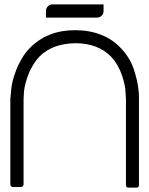

<svg xmlns="http://www.w3.org/2000/svg" viewBox="-20 -857 682 879"><path d="M219.7 -776.4Q218.8 -776.4 216.8 -776.4Q210 -776.4 200.2 -776.4Q190.4 -776.4 190.4 -776.4Q190.4 -782.2 190.4 -792Q190.4 -800.8 190.4 -806.6Q190.4 -818.4 198.2 -827.1Q206.1 -835.9 216.8 -836.9Q286.1 -836.9 422.9 -836.9Q429.7 -836.9 441.4 -836.9Q454.1 -836.9 454.1 -836.9Q454.1 -831.1 454.1 -822.3Q454.1 -813.5 454.1 -806.6Q454.1 -793.9 445.3 -785.2Q436.5 -776.4 422.9 -776.4Q355.5 -776.4 219.7 -776.4Q219.7 -776.4 219.7 -776.4ZM604.5 2Q592.8 2 568.4 2Q563.5 2 559.6 -1Q556.6 -4.9 556.6 -9.8Q556.6 -140.6 556.6 -401.4Q556.6 -401.4 556.6 -402.3Q556.6 -402.3 554.7 -434.6Q553.7 -466.8 539.1 -509.8Q532.2 -532.2 519.5 -554.7Q506.8 -578.1 488.3 -597.7Q459 -627.9 418 -643.6Q377 -659.2 324.2 -659.2Q273.4 -658.2 232.4 -643.6Q192.4 -628.9 162.1 -599.6Q142.6 -579.1 129.9 -556.6Q116.2 -534.2 108.4 -511.7Q92.8 -469.7 89.8 -437.5Q87.9 -405.3 87.9 -404.3Q87.9 -273.4 87.9 -12.7Q87.9 -7.8 84 -3.9Q80.1 -1 75.2 -1Q63.5 -1 39.1 -1Q34.2 -1 31.2 -3.9Q27.3 -7.8 27.3 -12.7Q27.3 -142.6 27.3 -403.3Q27.3 -406.2 31.2 -445.3Q34.2 -484.4 53.7 -535.2Q63.5 -561.5 80.1 -588.9Q95.7 -617.2 120.1 -640.6Q158.2 -678.7 210 -699.2Q260.7 -718.8 324.2 -718.8Q389.6 -718.8 441.4 -698.2Q493.2 -678.7 531.2 -638.7Q574.2 -594.7 591.8 -542Q609.4 -489.3 613.3 -451.2Q616.2 -430.7 616.2 -417Q616.2 -410.2 616.2 -405.3Q616.2 -402.3 616.2 -400.4Q616.2 -270.5 616.2 -9.8Q616.2 -4.9 613.3 -1Q609.4 2 604.5 2Z"/></svg>

Font: Citrica
Style: Regular
Weight: 400
Designer: Mario Otalvaro
Version: Version 1.0